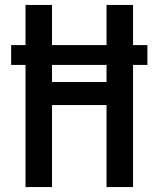

<svg xmlns="http://www.w3.org/2000/svg" viewBox="-20 -755 640 775"><path d="M83 0V-493H25V-573H83V-735H190V-573H410V-735H517V-573H575V-493H517V0H410V-331H190V0ZM190 -424H410V-493H190Z"/></svg>

Font: Zed Mono Semibold Extended
Style: Regular
Weight: 600
Width: 7
Monospace: yes
Designer: Belleve Invis
Foundry: Belleve Invis
Version: Version 1.0.0; ttfautohint (v1.8.4)